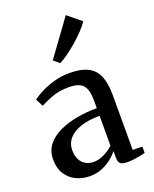

<svg xmlns="http://www.w3.org/2000/svg" viewBox="-157 -938 828 1035"><g transform="rotate(-20 257.0 -420.0)"><path d="M177.5 10Q135.5 10 99.8 -6.8Q64 -23.5 42 -57.2Q20 -91 20 -142Q20 -191 47.2 -225.2Q74.5 -259.5 120 -280.8Q165.5 -302 221.8 -312Q278 -322 336 -322.5V-363.5Q336 -404.5 327.2 -430Q318.5 -455.5 295.8 -467.8Q273 -480 231.5 -480Q176.5 -480 134.2 -463.8Q92 -447.5 66.5 -434L44.5 -477Q57.5 -488.5 89.5 -505.8Q121.5 -523 166 -536.8Q210.5 -550.5 261.5 -550.5Q327 -550.5 366.5 -530.5Q406 -510.5 423.5 -468.5Q441 -426.5 441 -360.5V-44.5L496 -43V-7Q485 -4 467.8 -0.5Q450.5 3 431 5.5Q411.5 8 393.5 8Q366.5 8 354 -0.2Q341.5 -8.5 341.5 -36.5V-73.5Q330.5 -59 307.5 -39.2Q284.5 -19.5 251.5 -4.8Q218.5 10 177.5 10ZM223 -55Q251 -55 281.8 -69.8Q312.5 -84.5 336 -107V-278Q270.5 -278 225.2 -262.2Q180 -246.5 157 -219Q134 -191.5 134 -155Q134 -121.5 145.8 -99.2Q157.5 -77 177.8 -66Q198 -55 223 -55ZM233 -618 201 -645 350.5 -850.5 427.5 -787.5Q415.5 -768 392 -743Q368.5 -718 339.5 -692.8Q310.5 -667.5 282.8 -647.5Q255 -627.5 234.5 -618Z"/></g></svg>

Font: Merriweather 60pt Medium
Style: Regular
Weight: 500
Version: Version 2.100